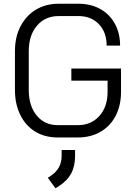

<svg xmlns="http://www.w3.org/2000/svg" viewBox="-20 -728 724 1028"><path d="M60 -246V-454Q60 -529 89.5 -586.5Q119 -644 172 -676Q225 -708 294 -708H400Q466 -708 516.5 -680Q567 -652 595 -601Q623 -550 623 -484H551Q551 -555 509.5 -598.5Q468 -642 400 -642H294Q222 -642 178 -590.5Q134 -539 134 -454V-246Q134 -161 176.5 -109.5Q219 -58 289 -58H397Q468 -58 512 -107Q556 -156 556 -236V-296H362V-361H628V-236Q628 -164 599.5 -108.5Q571 -53 518.5 -22.5Q466 8 397 8H289Q220 8 168.5 -23.5Q117 -55 88.5 -113Q60 -171 60 -246ZM236 224 251 214Q281 194 295.5 167.5Q310 141 310 106V75H382V106Q382 162 361 201Q340 240 296 268L277 280Z"/></svg>

Font: Bai Jamjuree
Style: Regular
Weight: 400
Designer: Katatrad Aksorn Co.,Ltd.
Foundry: Cadson Demak Co.,Ltd.
Version: Version 1.000; ttfautohint (v1.6)